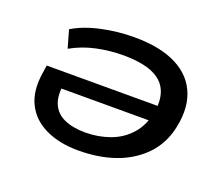

<svg xmlns="http://www.w3.org/2000/svg" viewBox="-92 -642 919 787"><g transform="rotate(20 368.0 -248.5)"><path d="M312 9Q231 9 170.5 -19.5Q110 -48 82.5 -103.5Q55 -159 68 -240L73 -274H583L573 -206H134L165 -231Q155 -174 170.5 -138.5Q186 -103 223.5 -86.5Q261 -70 315 -70Q371 -70 422 -88.5Q473 -107 508 -147Q543 -187 554 -250V-249Q563 -306 544.5 -344.5Q526 -383 478.5 -402Q431 -421 353 -421Q297 -421 239.5 -409Q182 -397 130 -368L108 -445Q157 -475 228 -490.5Q299 -506 371 -506Q486 -506 557.5 -469Q629 -432 654.5 -363Q680 -294 655 -199Q635 -130 585.5 -83.5Q536 -37 467 -14Q398 9 312 9Z"/></g></svg>

Font: Nunito Sans 7pt Expanded Medium
Style: Italic
Weight: 500
Width: 7
Italic angle: -9°
Designer: Vernon Adams
Foundry: Vernon Adams
Version: Version 3.101;gftools[0.9.27]